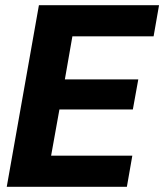

<svg xmlns="http://www.w3.org/2000/svg" viewBox="-20 -720 633 740"><path d="M6 0 130 -700H593L572 -580H259L230 -414H513L492 -298H209L177 -120H490L469 0Z"/></svg>

Font: DM Sans 36pt Black
Style: Italic
Weight: 900
Italic angle: -10°
Designer: Colophon Foundry, Jonny Pinhorn
Foundry: Colophon Foundry
Version: Version 4.004;gftools[0.9.30]